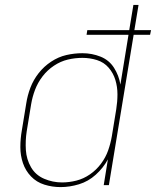

<svg xmlns="http://www.w3.org/2000/svg" viewBox="-20 -755 636 783"><path d="M227 8Q264 8 302 -3.5Q340 -15 370.5 -42.5Q401 -70 420 -105L403 0H424L525 -613H592L596 -632H528L545 -735H524L507 -632H336L333 -613H504L471 -410Q465 -447 445 -478.5Q425 -510 390 -524Q355 -538 316 -538Q283 -538 250.5 -530.5Q218 -523 188.5 -503.5Q159 -484 137.5 -456.5Q116 -429 104 -397.5Q92 -366 87 -333L69 -223Q63 -189 63 -155Q63 -121 73.5 -90Q84 -59 106.5 -35.5Q129 -12 161 -2Q193 8 227 8ZM233 -11Q195 -11 160 -26Q125 -41 106.5 -73Q88 -105 85.5 -143Q83 -181 89 -220L107 -330Q112 -360 123 -389Q134 -418 153.5 -443.5Q173 -469 200 -487Q227 -505 256.5 -512Q286 -519 316 -519Q347 -519 375.5 -510Q404 -501 423 -479Q442 -457 450.5 -429Q459 -401 459 -370.5Q459 -340 454 -309L436 -199Q431 -170 421 -141.5Q411 -113 392 -87.5Q373 -62 347 -44Q321 -26 291.5 -18.5Q262 -11 233 -11Z"/></svg>

Font: Iosevka Sparkle Thin Oblique
Style: Regular
Weight: 100
Italic angle: -9°
Designer: Belleve Invis
Foundry: Belleve Invis
Version: Version 4.5.0; ttfautohint (v1.8.3)